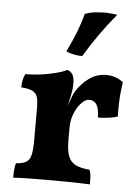

<svg xmlns="http://www.w3.org/2000/svg" viewBox="-52 -761 580 805"><g transform="rotate(5 237.5 -358.5)"><path d="M251 -173Q251 -130 260.5 -106Q270 -82 291.5 -71.5Q313 -61 350 -58Q355 -46 356 -30Q357 -14 357 3Q340 2 314.5 1.5Q289 1 260 0.5Q231 0 203 0Q158 0 110 0.5Q62 1 34 3Q34 -18 35.5 -32.5Q37 -47 40 -58Q67 -60 82 -68Q97 -76 102.5 -97.5Q108 -119 108 -158V-227H251ZM251 -295V-209H108V-318L251 -413Q251 -388 245.5 -362.5Q240 -337 232 -302ZM229 -298Q237 -321 245 -344Q253 -367 260 -379Q282 -414 314 -437Q346 -460 386 -460Q425 -460 457 -436Q454 -416 451.5 -390.5Q449 -365 448.5 -339Q448 -313 449 -291Q434 -285 409.5 -282Q385 -279 366 -279Q365 -319 354 -334.5Q343 -350 323 -350Q308 -350 291 -332.5Q274 -315 262.5 -287Q251 -259 251 -225ZM108 -209V-296Q108 -325 103.5 -341.5Q99 -358 83.5 -366.5Q68 -375 35 -377Q35 -392 37.5 -406.5Q40 -421 47 -434Q100 -434 149.5 -444.5Q199 -455 222 -467Q236 -462 243.5 -449.5Q251 -437 251 -413ZM278 -530Q259 -530 240.5 -534Q222 -538 210 -544Q233 -591 248 -629.5Q263 -668 273 -707Q294 -715 317 -717.5Q340 -720 362 -720Q375 -719 387.5 -718Q400 -717 409 -715Q373 -672 339 -624Q305 -576 278 -530Z"/></g></svg>

Font: Vollkorn
Style: Bold
Weight: 700
Designer: Friedrich Althausen
Foundry: Friedrich Althausen
Version: Version 5.000